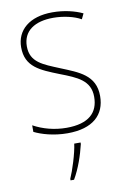

<svg xmlns="http://www.w3.org/2000/svg" viewBox="-86 -590 576 864"><g transform="rotate(-10 202.0 -158.5)"><path d="M362 -130C362 -226 287 -251 207 -284C132 -315 76 -334 76 -407C76 -477 130 -513 215 -513C260 -513 310 -502 341 -484L353 -509C317 -526 269 -538 215 -538C110 -538 50 -485 50 -407C50 -317 116 -292 199 -259C277 -229 335 -206 335 -131C335 -59 291 -15 189 -15C134 -15 82 -29 38 -53V-23C70 -7 125 10 189 10C305 10 362 -44 362 -130ZM239 68V61H210C205 103 180 181 165 214V221H181C208 175 227 118 239 68Z"/></g></svg>

Font: Noto Sans Sinhala SemiCondensed Thin
Style: Regular
Weight: 100
Width: 4
Designer: Jelle Bosma - Monotype Design Team
Foundry: Monotype Imaging Inc.
Version: Version 2.006